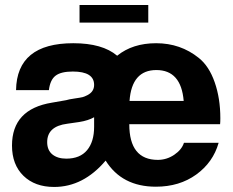

<svg xmlns="http://www.w3.org/2000/svg" viewBox="-20 -721 929 765"><path d="M270 -436Q223.1 -436 201.4 -419.4Q179.7 -402.8 174.8 -361.8H43.9Q46.9 -548.8 272 -548.8Q388.2 -548.8 446.8 -499Q508.3 -548.8 602.1 -548.8Q699.2 -548.8 772 -490.2Q813 -457.5 835.4 -393.3Q857.9 -329.1 857.9 -250Q857.9 -233.9 856.9 -226.1H495.1Q495.1 -84 608.9 -84Q644 -84 674.1 -104.2Q704.1 -124.5 712.9 -151.9H851.1Q829.1 -74.2 762 -25.6Q694.8 22.9 601.1 22.9Q465.8 22.9 400.9 -81.1Q312 23.9 195.8 23.9Q119.1 23.9 73.5 -20.5Q27.8 -64.9 27.8 -141.1Q27.8 -286.1 187 -312L243.2 -321.8Q253.9 -325.2 277.6 -328.6Q301.3 -332 309.1 -334Q315.4 -335.4 328.1 -341.8Q355 -355.5 355 -382.8Q355 -436 270 -436ZM244.1 -88.9Q298.8 -88.9 326.9 -122.6Q355 -156.2 355 -215.8V-253.9Q332 -240.7 295.9 -234.9L248 -228Q168 -217.8 168 -154.8Q168 -122.6 188.7 -105.7Q209.5 -88.9 244.1 -88.9ZM496.1 -318.8H711.9Q701.7 -441.9 603 -441.9Q504.9 -441.9 496.1 -318.8ZM570.8 -701.2V-630.9H296.9V-701.2Z"/></svg>

Font: Miedinger*
Style: Bold
Weight: 700
Version: Version 001.000